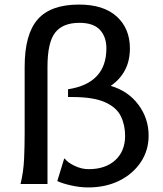

<svg xmlns="http://www.w3.org/2000/svg" viewBox="-20 -806 716 841"><path d="M88 -513Q88 -656 145 -721Q202 -786 326 -786Q434 -786 491.5 -733.5Q549 -681 549 -594Q549 -539 527 -498Q505 -457 465 -430Q542 -407 586.5 -347Q631 -287 631 -212Q631 -147 596.5 -95.5Q562 -44 502.5 -14.5Q443 15 366 15Q330 15 290.5 6Q251 -3 231 -13L261 -111H264Q275 -95 306 -80Q337 -65 368 -65Q442 -65 485 -104.5Q528 -144 528 -211Q528 -259 509 -297.5Q490 -336 439.5 -358.5Q389 -381 296 -381H278V-415Q446 -441 446 -594Q446 -645 417.5 -675.5Q389 -706 328 -706Q255 -706 221.5 -663Q188 -620 188 -513V0H70Q83 -54 85.5 -110Q88 -166 88 -222Z"/></svg>

Font: Faculty Glyphic
Style: Regular
Weight: 400
Designer: Koto Studio, Dylan Young
Foundry: Koto Studio
Version: Version 1.004; ttfautohint (v1.8.4.7-5d5b)